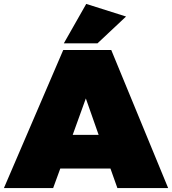

<svg xmlns="http://www.w3.org/2000/svg" viewBox="-38 -955 874 975"><path d="M-18.1 0 283.2 -701.2H526.9L815.9 0H558.1L522.9 -99.1H268.1L231.9 0ZM286.1 -734.9 399.9 -935.1 602.1 -871.1 457 -734.9ZM331.1 -270H462.9L397.9 -455.1Z"/></svg>

Font: Trueno UltraBlack
Style: Regular
Weight: 950
Designer: Julieta Ulanovsky
Foundry: Julieta Ulanovsky
Version: Version 3.001b | FøM Fix